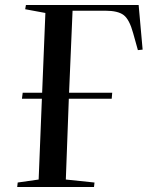

<svg xmlns="http://www.w3.org/2000/svg" viewBox="-20 -750 593 770"><path d="M428 -354H256L244 -30L359 -18L357 0H49L51 -18L135 -30L148 -354H68L71 -378H149L162 -698L81 -713L84 -730H536L552 -551L533 -549L514 -617Q499 -672 476 -689.5Q453 -707 403 -707H271L257 -378H430Z"/></svg>

Font: Literata 72pt Medium
Style: Italic
Weight: 500
Italic angle: -2°
Designer: Latin by Veronika Burian and Jose Scaglione. Greek by Irene Vlachou. Cyrillic by Vera Evstafieva
Foundry: TypeTogether
Version: Version 3.002